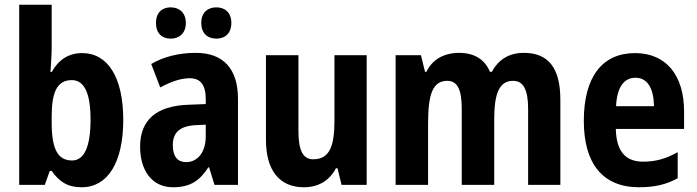

<svg xmlns="http://www.w3.org/2000/svg" viewBox="-20 -780 2942 810"><path d="M198 -574V-760H61V0H169L190 -59H198C231 -12 266 10 325 10C434 10 500 -94 500 -274C500 -455 434 -556 327 -556C269 -556 227 -528 198 -476H193C195 -513 198 -547 198 -574ZM283 -442C336 -442 362 -386 362 -276C362 -160 335 -103 284 -103C222 -103 198 -154 198 -264V-288C198 -388 219 -442 283 -442Z M638 -683C638 -639 664 -617 700 -617C737 -617 764 -640 764 -683C764 -726 737 -749 700 -749C664 -749 638 -727 638 -683ZM829 -683C829 -640 855 -617 893 -617C930 -617 956 -640 956 -683C956 -726 930 -749 893 -749C856 -749 829 -727 829 -683ZM806 -557C733 -557 669 -540 618 -510L656 -411C702 -436 744 -450 780 -450C825 -450 848 -423 848 -362V-341L773 -338C641 -333 571 -275 571 -161C571 -65 618 10 710 10C782 10 822 -17 859 -74H862L885 0H984V-363C984 -491 921 -557 806 -557ZM805 -252 848 -254V-205C848 -137 813 -96 765 -96C730 -96 709 -119 709 -167C709 -220 737 -248 805 -252Z M1527 -547H1391V-275C1391 -167 1373 -108 1301 -108C1257 -108 1239 -148 1239 -228V-547H1102V-190C1102 -61 1159 10 1262 10C1321 10 1369 -16 1397 -70H1404L1421 0H1527Z M2190 -557C2128 -557 2083 -529 2055 -477H2047C2027 -525 1986 -557 1917 -557C1852 -557 1803 -528 1779 -477H1773L1756 -547H1649V0H1786V-259C1786 -377 1803 -439 1867 -439C1909 -439 1928 -403 1928 -322V0H2065V-275C2065 -384 2085 -439 2145 -439C2187 -439 2208 -403 2208 -321V0H2344V-359C2344 -494 2293 -557 2190 -557Z M2659 -556C2521 -556 2443 -456 2443 -270C2443 -92 2521 10 2676 10C2742 10 2792 -2 2839 -28V-138C2789 -110 2746 -98 2693 -98C2617 -98 2580 -144 2578 -236H2866V-309C2866 -463 2790 -556 2659 -556ZM2661 -452C2712 -452 2738 -406 2739 -332H2579C2583 -415 2614 -452 2661 -452Z"/></svg>

Font: Noto Sans Lao UI Cond
Style: Bold
Weight: 700
Width: 3
Designer: Monotype Design Team
Foundry: Monotype Imaging Inc.
Version: Version 2.000